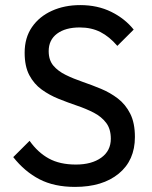

<svg xmlns="http://www.w3.org/2000/svg" viewBox="-20 -724 595 754"><path d="M274.5 10Q192.8 10 134.8 -20.1Q76.8 -50.2 32 -107L96.2 -171Q128.5 -125.2 171.8 -101.5Q215 -77.8 278 -77.8Q340 -77.8 377.6 -104.8Q415.2 -131.8 415.2 -179.2Q415.2 -217.5 396.9 -241.6Q378.5 -265.8 348.4 -281.4Q318.2 -297 282.1 -309.2Q246 -321.5 209.9 -336Q173.8 -350.5 143.6 -372.4Q113.5 -394.2 95.1 -428.9Q76.8 -463.5 76.8 -517Q76.8 -575.8 105.5 -617.5Q134.2 -659.2 183.8 -681.6Q233.2 -704 295.2 -704Q363.2 -704 416.9 -677.5Q470.5 -651 505 -607.8L440.8 -543.8Q409.8 -580 374.5 -598.1Q339.2 -616.2 293 -616.2Q237 -616.2 204.1 -591.8Q171.2 -567.2 171.2 -523.2Q171.2 -488 189.6 -466.2Q208 -444.5 238.1 -429.8Q268.2 -415 304.4 -402.6Q340.5 -390.2 376.6 -375.2Q412.8 -360.2 442.9 -337.1Q473 -314 491.4 -277.6Q509.8 -241.2 509.8 -186Q509.8 -94.2 446.2 -42.1Q382.8 10 274.5 10Z"/></svg>

Font: Outfit Thin
Style: Regular
Weight: 100
Designer: Rodrigo Fuenzalida
Foundry: fragTYPE
Version: Version 1.100;gftools[0.9.27]